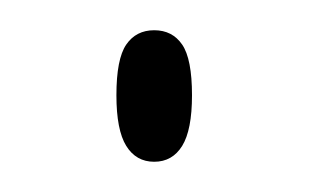

<svg xmlns="http://www.w3.org/2000/svg" viewBox="-20 -101 219 127"><path d="M82 6Q70 6 63.5 -4.5Q57 -15 57 -38Q57 -62 63.5 -71.5Q70 -81 82 -81Q94 -81 100.5 -71.5Q107 -62 107 -38Q107 -15 100.5 -4.5Q94 6 82 6Z"/></svg>

Font: Noto Serif Display Condensed ExtraLight
Style: Regular
Weight: 200
Width: 3
Designer: Monotype Design Team
Foundry: Monotype Imaging Inc.
Version: Version 2.009